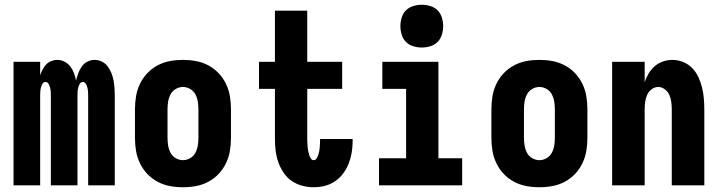

<svg xmlns="http://www.w3.org/2000/svg" viewBox="-20 -780 3040 808"><path d="M37 0V-520H149V-463Q153 -475 159 -487Q165 -499 174 -508.5Q183 -518 195.5 -523Q208 -528 221 -528Q237 -528 251.5 -520.5Q266 -513 276 -500Q286 -487 291.5 -472Q297 -457 300 -441Q304 -457 309.5 -472Q315 -487 324 -500Q333 -513 347.5 -520.5Q362 -528 378 -528Q394 -528 409 -520.5Q424 -513 433.5 -500Q443 -487 449 -472Q455 -457 458 -441Q461 -425 462 -409Q463 -393 463 -377V0H351V-377Q351 -386 350.5 -394Q350 -402 348 -410.5Q346 -419 341.5 -427Q337 -435 329 -435Q320 -435 315.5 -427Q311 -419 309 -410.5Q307 -402 306.5 -394Q306 -386 306 -377V0H194V-377Q194 -386 193.5 -394Q193 -402 191 -410.5Q189 -419 184.5 -427Q180 -435 171 -435Q163 -435 158.5 -427Q154 -419 152 -410.5Q150 -402 149.5 -394Q149 -386 149 -377V0Z M750 8Q722 8 695 3Q668 -2 643.5 -15Q619 -28 600 -48Q581 -68 569 -93Q557 -118 552.5 -145Q548 -172 548 -200V-320Q548 -348 552.5 -375Q557 -402 569 -427Q581 -452 600 -472Q619 -492 643.5 -505Q668 -518 695 -523Q722 -528 750 -528Q778 -528 805 -523Q832 -518 856.5 -505Q881 -492 900 -472Q919 -452 931 -427Q943 -402 947.5 -375Q952 -348 952 -320V-200Q952 -172 947.5 -145Q943 -118 931 -93Q919 -68 900 -48Q881 -28 856.5 -15Q832 -2 805 3Q778 8 750 8ZM750 -106Q766 -106 780.5 -114.5Q795 -123 802.5 -137.5Q810 -152 812.5 -168Q815 -184 815 -200V-320Q815 -336 812.5 -352Q810 -368 802.5 -382.5Q795 -397 780.5 -405.5Q766 -414 750 -414Q734 -414 719.5 -405.5Q705 -397 697.5 -382.5Q690 -368 687.5 -352Q685 -336 685 -320V-200Q685 -184 687.5 -168Q690 -152 697.5 -137.5Q705 -123 719.5 -114.5Q734 -106 750 -106Z M1300 8Q1276 8 1251.5 1.5Q1227 -5 1207 -19Q1187 -33 1173 -54Q1159 -75 1151 -98Q1143 -121 1140 -145.5Q1137 -170 1137 -195V-406H1070V-520H1137V-735H1273V-520H1420V-406H1273V-195Q1273 -187 1273.5 -178.5Q1274 -170 1274.5 -162Q1275 -154 1276.5 -146Q1278 -138 1280.5 -130Q1283 -122 1287.5 -114Q1292 -106 1300 -106Q1308 -106 1312.5 -113.5Q1317 -121 1319.5 -128.5Q1322 -136 1323.5 -143.5Q1325 -151 1325.5 -159Q1326 -167 1326.5 -175Q1327 -183 1327 -191V-195H1464V-185Q1464 -161 1460 -137.5Q1456 -114 1447.5 -92Q1439 -70 1424.5 -50.5Q1410 -31 1390.5 -17.5Q1371 -4 1347.5 2Q1324 8 1300 8Z M1575 0V-114H1689V-406H1589V-520H1825V-114H1925V0ZM1755 -580Q1737 -580 1719 -585.5Q1701 -591 1688.5 -603.5Q1676 -616 1670.5 -634Q1665 -652 1665 -670Q1665 -688 1670.5 -706Q1676 -724 1688.5 -736.5Q1701 -749 1719 -754.5Q1737 -760 1755 -760Q1773 -760 1791 -754.5Q1809 -749 1821.5 -736.5Q1834 -724 1839.5 -706Q1845 -688 1845 -670Q1845 -652 1839.5 -634Q1834 -616 1821.5 -603.5Q1809 -591 1791 -585.5Q1773 -580 1755 -580Z M2250 8Q2222 8 2195 3Q2168 -2 2143.5 -15Q2119 -28 2100 -48Q2081 -68 2069 -93Q2057 -118 2052.5 -145Q2048 -172 2048 -200V-320Q2048 -348 2052.5 -375Q2057 -402 2069 -427Q2081 -452 2100 -472Q2119 -492 2143.5 -505Q2168 -518 2195 -523Q2222 -528 2250 -528Q2278 -528 2305 -523Q2332 -518 2356.5 -505Q2381 -492 2400 -472Q2419 -452 2431 -427Q2443 -402 2447.5 -375Q2452 -348 2452 -320V-200Q2452 -172 2447.5 -145Q2443 -118 2431 -93Q2419 -68 2400 -48Q2381 -28 2356.5 -15Q2332 -2 2305 3Q2278 8 2250 8ZM2250 -106Q2266 -106 2280.5 -114.5Q2295 -123 2302.5 -137.5Q2310 -152 2312.5 -168Q2315 -184 2315 -200V-320Q2315 -336 2312.5 -352Q2310 -368 2302.5 -382.5Q2295 -397 2280.5 -405.5Q2266 -414 2250 -414Q2234 -414 2219.5 -405.5Q2205 -397 2197.5 -382.5Q2190 -368 2187.5 -352Q2185 -336 2185 -320V-200Q2185 -184 2187.5 -168Q2190 -152 2197.5 -137.5Q2205 -123 2219.5 -114.5Q2234 -106 2250 -106Z M2556 0V-520H2693V-434Q2699 -453 2709.5 -470.5Q2720 -488 2735.5 -501.5Q2751 -515 2770.5 -521.5Q2790 -528 2810 -528Q2833 -528 2855 -519Q2877 -510 2893 -493.5Q2909 -477 2919 -455.5Q2929 -434 2934.5 -411.5Q2940 -389 2942 -366Q2944 -343 2944 -320V0H2807V-320Q2807 -335 2805 -350.5Q2803 -366 2797 -380Q2791 -394 2778 -404Q2765 -414 2750 -414Q2735 -414 2722 -404Q2709 -394 2703 -380Q2697 -366 2695 -350.5Q2693 -335 2693 -320V0Z"/></svg>

Font: Iosevka Heavy
Style: Regular
Weight: 900
Monospace: yes
Designer: Belleve Invis
Foundry: Belleve Invis
Version: Version 32.5.0; ttfautohint (v1.8.4)